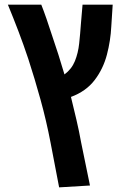

<svg xmlns="http://www.w3.org/2000/svg" viewBox="-20 -620 541 828"><path d="M235 188 198 -5Q180 -99 155 -189.5Q130 -280 102 -366Q81 -429 59 -486.5Q37 -544 14 -600H158Q168 -575 180.5 -539Q193 -503 206 -462.5Q219 -422 232 -384Q246 -340 258 -299Q289 -322 303 -356.5Q317 -391 321.5 -433Q326 -475 329 -518L336 -600H466L460 -507Q457 -445 441 -384Q425 -323 388 -274.5Q351 -226 286 -202Q298 -153 309.5 -104Q321 -55 330 -5L368 180Z"/></svg>

Font: Noto Sans Hebrew Condensed SemiBold
Style: Regular
Weight: 600
Width: 3
Designer: Ben Nathan
Foundry: Google LLC
Version: Version 3.001; ttfautohint (v1.8.4.7-5d5b)